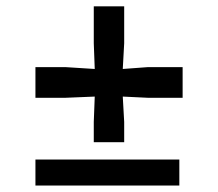

<svg xmlns="http://www.w3.org/2000/svg" viewBox="-20 -576 677 596"><path d="M271.1 -134.5V-197.6L274.1 -276.2L184 -272.5H90V-367.6H184L274.1 -361.9L271.1 -441.8V-556.3H365.5V-441.8L361.1 -361.9L438.4 -367.6H546.9V-272.5H438.4L361.1 -276.2L365.5 -197.6V-134.5ZM90 0V-80.8H536.7V0Z"/></svg>

Font: Merriweather Light
Style: Regular
Weight: 300
Designer: Eben Sorkin
Foundry: Eben Sorkin
Version: Version 2.100